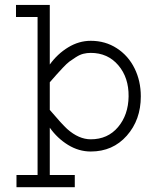

<svg xmlns="http://www.w3.org/2000/svg" viewBox="-20 -611 640 791"><path d="M45.9 -541V-590.8H185.1V-345.2Q216.8 -389.2 261 -416Q305.2 -442.9 354 -442.9Q414.1 -442.9 461.4 -412.1Q508.8 -381.3 534.4 -329.3Q560.1 -277.3 560.1 -213.9Q560.1 -117.2 502.4 -52Q444.8 13.2 354 13.2Q304.7 13.2 260.5 -13.9Q216.3 -41 185.1 -85V109.9H288.1V160.2H47.9V109.9H134.8V-541ZM185.1 -158.2Q235.4 -99.1 256.8 -79.6Q304.7 -37.1 354 -37.1Q423.8 -37.1 466.3 -87.4Q508.8 -137.7 509.8 -213.9Q510.7 -291.5 467.3 -342.3Q423.8 -393.1 354 -393.1Q337.9 -393.1 323.2 -389.4Q308.6 -385.7 292.7 -375.5Q276.9 -365.2 266.4 -357.7Q255.9 -350.1 238.5 -331.5Q221.2 -313 213.4 -304.2Q205.6 -295.4 185.1 -272Z"/></svg>

Font: Compagnon Roman
Style: Regular
Weight: 400
Designer: Juliette Duhe, Lea Pradine
Foundry: Velvetyne Type Foundry
Version: Version 1.000;PS 001.000;hotconv 1.0.88;makeotf.lib2.5.64775